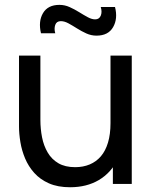

<svg xmlns="http://www.w3.org/2000/svg" viewBox="-20 -774 644 808"><path d="M275 14Q223 14 185.8 -2.5Q148.5 -19 124 -46.5Q99.5 -74 85.5 -107.5Q71.5 -141 65.8 -176Q60 -211 60 -241.5V-540H150V-269.5Q150 -231.5 157 -196Q164 -160.5 180.8 -132Q197.5 -103.5 225.8 -87Q254 -70.5 296.5 -70.5Q330 -70.5 357.5 -82Q385 -93.5 404.5 -116.2Q424 -139 434.5 -174Q445 -209 445 -255.5L503.5 -237.5Q503.5 -159.5 475.2 -103Q447 -46.5 395.8 -16.2Q344.5 14 275 14ZM455 0V-144.5H445V-540H534.5V0ZM386 -624Q364 -624 343.5 -633.2Q323 -642.5 304 -654.5Q285 -666.5 268 -675.8Q251 -685 236 -685Q218 -685 212.5 -669.2Q207 -653.5 212.5 -634H152.5Q140.5 -684 161 -718.8Q181.5 -753.5 230 -753.5Q252.5 -753.5 273 -744.2Q293.5 -735 312.8 -723Q332 -711 349 -701.8Q366 -692.5 380.5 -692.5Q397.5 -692.5 404 -708Q410.5 -723.5 404 -744.5H464Q476.5 -695.5 456 -659.8Q435.5 -624 386 -624Z"/></svg>

Font: Manrope ExtraLight Medium
Style: Regular
Weight: 500
Version: Version 4.504